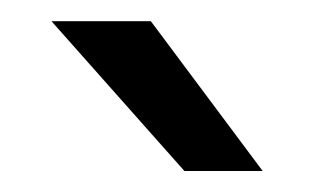

<svg xmlns="http://www.w3.org/2000/svg" viewBox="-20 -710 303 182"><path d="M154.8 -547.9H229L123 -689.9H28.8Z"/></svg>

Font: HK Grotesk
Style: Regular
Weight: 400
Designer: Alfredo Marco Pradil and Stefan Peev
Foundry: Hanken Design Co.
Version: Version 1.045;PS 001.045;hotconv 1.0.88;makeotf.lib2.5.64775